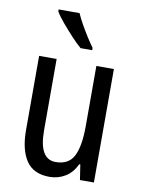

<svg xmlns="http://www.w3.org/2000/svg" viewBox="-87 -826 661 895"><g transform="rotate(10 243.5 -378.0)"><path d="M419 -537V0H353L342 -72H337Q318 -31 284.5 -10.5Q251 10 210 10Q134 10 99.5 -41.5Q65 -93 65 -186V-537H148V-199Q148 -63 226 -63Q288 -63 312 -110Q336 -157 336 -253V-537ZM216 -766Q226 -743 241.5 -715.5Q257 -688 273.5 -662Q290 -636 304 -617V-606H249Q229 -623 203 -651Q177 -679 153 -707.5Q129 -736 117 -757V-766Z"/></g></svg>

Font: Avrile Sans Condensed
Style: Regular
Weight: 400
Width: 3
Designer: Monotype Design Team
Foundry: Monotype Imaging Inc.
Version: Version 2.001;September 10, 2019;FontCreator 11.5.0.2425 64-